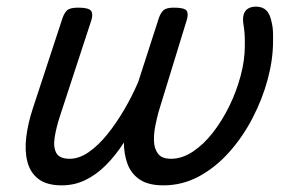

<svg xmlns="http://www.w3.org/2000/svg" viewBox="-20 -539 895 578"><path d="M166 19Q121 19 96 0Q71 -19 62.5 -52Q54 -85 59 -126Q64 -167 78 -210L168 -484Q173 -499 181.5 -507.5Q190 -516 215 -516Q247 -516 254 -506.5Q261 -497 255 -478L160 -188Q149 -154 144.5 -125Q140 -96 149.5 -78.5Q159 -61 190 -61Q218 -61 247 -81Q276 -101 303 -134.5Q330 -168 354 -209Q378 -250 396 -292L458 -484Q463 -499 471.5 -507.5Q480 -516 503 -516Q536 -516 542 -506.5Q548 -497 542 -478L457 -201Q453 -186 448 -162.5Q443 -139 443.5 -115.5Q444 -92 455.5 -76.5Q467 -61 495 -61Q528 -61 560.5 -82.5Q593 -104 621 -140Q649 -176 670.5 -220Q692 -264 704.5 -311Q717 -358 717 -400Q717 -408 717 -418.5Q717 -429 716 -441Q715 -453 713 -465Q710 -483 713.5 -495Q717 -507 726.5 -513Q736 -519 751 -519Q770 -519 781.5 -508Q793 -497 798 -471Q800 -463 801 -453.5Q802 -444 802 -434.5Q802 -425 802 -415Q802 -360 786 -300.5Q770 -241 740.5 -184Q711 -127 670 -81Q629 -35 579 -8Q529 19 472 19Q426 19 400 1Q374 -17 363.5 -46.5Q353 -76 353 -110Q328 -71 299 -42Q270 -13 237 3Q204 19 166 19Z"/></svg>

Font: Playwrite US Trad
Style: Regular
Weight: 400
Designer: Veronika Burian, José Scaglione
Foundry: TypeTogether
Version: Version 1.002